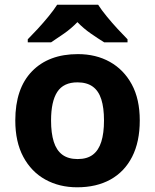

<svg xmlns="http://www.w3.org/2000/svg" viewBox="-20 -786 659 816"><path d="M574 -274Q574 -183 541.5 -119.5Q509 -56 449.5 -23Q390 10 308 10Q232 10 172.5 -23Q113 -56 79 -119.5Q45 -183 45 -274Q45 -410 116 -483Q187 -556 311 -556Q388 -556 447 -523Q506 -490 540 -427.5Q574 -365 574 -274ZM197 -274Q197 -220 208.5 -183.5Q220 -147 245 -128.5Q270 -110 310 -110Q350 -110 374.5 -128.5Q399 -147 410.5 -183.5Q422 -220 422 -274Q422 -328 410.5 -364Q399 -400 374 -418Q349 -436 309 -436Q250 -436 223.5 -395.5Q197 -355 197 -274ZM397 -766Q411 -744 433.5 -716.5Q456 -689 480 -663Q504 -637 522 -619V-606H423Q397 -622 366 -643.5Q335 -665 309 -692Q283 -665 253 -644Q223 -623 197 -606H98V-619Q117 -638 140.5 -663.5Q164 -689 186.5 -716.5Q209 -744 223 -766Z"/></svg>

Font: Noto Sans Cham
Style: Bold
Weight: 700
Version: Version 2.002